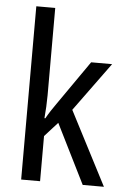

<svg xmlns="http://www.w3.org/2000/svg" viewBox="-54 -799 548 839"><g transform="rotate(5 220.0 -380.0)"><path d="M154 -377V-760H71V0H154V-198L211 -261L341 0H434L267 -323L423 -537H331L196 -343C182 -324 164 -296 153 -276H149C152 -308 154 -345 154 -377Z"/></g></svg>

Font: Noto Sans Myanmar UI Condensed
Style: Regular
Weight: 400
Width: 3
Designer: Monotype Design Team
Foundry: Monotype Imaging Inc.
Version: Version 2.103